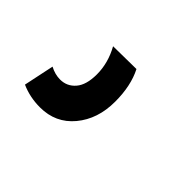

<svg xmlns="http://www.w3.org/2000/svg" viewBox="-59 -119 453 453"><g transform="rotate(45 167.5 107.5)"><path d="M30 207 46 131Q63 140 80 140Q103 140 118 122.5Q133 105 133 70Q133 32 113 -4L190 -5Q209 32 209 85Q209 143 177 181.5Q145 220 93 220Q59 220 30 207Z"/></g></svg>

Font: Georama SemiCondensed SemiBold
Style: Italic
Weight: 600
Width: 4
Italic angle: -9°
Designer: Jean-Baptiste Levee
Foundry: Production Type
Version: Version 1.000